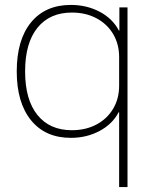

<svg xmlns="http://www.w3.org/2000/svg" viewBox="-20 -550 633 780"><path d="M464 210V-94H462Q437 -46 384.5 -18Q332 10 268 10Q164 10 106 -61.5Q48 -133 48 -260Q48 -388 106 -459Q164 -530 268 -530Q332 -530 384.5 -502.5Q437 -475 463 -426H465V-520H498V210ZM272 -21Q328 -21 371.5 -44Q415 -67 439.5 -108Q464 -149 464 -202V-318Q464 -371 439.5 -412Q415 -453 371.5 -476Q328 -499 272 -499Q182 -499 132 -437Q82 -375 82 -260Q82 -145 132 -83Q182 -21 272 -21Z"/></svg>

Font: M PLUS 2 ExtraLight
Style: Regular
Weight: 250
Designer: Coji Morishita
Foundry: UNDERFOREST DESIGN
Version: Version 1.001